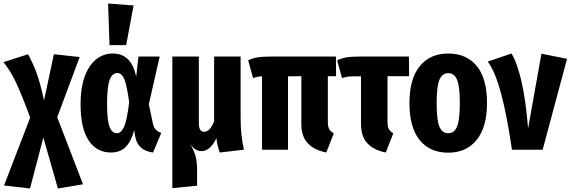

<svg xmlns="http://www.w3.org/2000/svg" viewBox="-37 -853 3251 1094"><path d="M436 197 293 221 210 -69 134 221 -14 204 135 -183Q87 -313 55 -381Q23 -449 -17 -499L123 -544Q153 -488 172 -436Q191 -384 214 -281L270 -544L417 -528L289 -185Z M739 -416 752 -531H873L811 -259L834 -150Q839 -126 851 -114Q863 -102 882 -96L835 16Q747 5 733 -77L728 -111Q710 -47 679 -15.5Q648 16 595 16Q514 16 468 -53Q422 -122 422 -261Q422 -349 444.5 -413.5Q467 -478 508.5 -513Q550 -548 606 -548Q712 -548 739 -416ZM573 -261Q573 -168 587 -131Q601 -94 628 -94Q654 -94 670.5 -132Q687 -170 699 -271Q686 -366 671.5 -401.5Q657 -437 632 -437Q602 -437 587.5 -397Q573 -357 573 -261ZM579 -833 724 -822 682 -596H587Z M1215 16Q1201 -23 1196 -66Q1180 -31 1158.5 -11.5Q1137 8 1112 8Q1093 8 1077 -1.5Q1061 -11 1046 -35Q1067 3 1076.5 34.5Q1086 66 1086 117V205L945 219V-531H1096V-153Q1096 -125 1104 -113.5Q1112 -102 1127 -102Q1159 -102 1183 -162V-531H1334V-182Q1334 -80 1353 0Z M1865 -93 1822 16Q1753 2 1716.5 -37Q1680 -76 1680 -146V-419L1604 -418V0H1456V-418Q1430 -417 1405 -408L1377 -509Q1400 -521 1429.5 -526Q1459 -531 1516 -531H1877L1878 -419H1831V-159Q1831 -132 1838.5 -118Q1846 -104 1865 -93Z M2204 -93 2161 16Q2092 2 2056 -37Q2020 -76 2020 -146V-418H1985Q1957 -418 1943.5 -416Q1930 -414 1912 -408L1884 -509Q1908 -521 1937.5 -526Q1967 -531 2023 -531H2293L2294 -419H2171V-159Q2171 -132 2178.5 -118Q2186 -104 2204 -93Z M2738 -265Q2738 -130 2679.5 -56.5Q2621 17 2517 17Q2413 17 2354.5 -54.5Q2296 -126 2296 -266Q2296 -403 2354.5 -475.5Q2413 -548 2517 -548Q2621 -548 2679.5 -477Q2738 -406 2738 -265ZM2451 -266Q2451 -170 2466.5 -132Q2482 -94 2517 -94Q2552 -94 2567.5 -132.5Q2583 -171 2583 -265Q2583 -360 2567.5 -398Q2552 -436 2517 -436Q2482 -436 2466.5 -397.5Q2451 -359 2451 -266Z M2972 -121 3048 -547 3194 -518 3055 0H2880Q2852 -194 2818 -320.5Q2784 -447 2742 -502L2877 -548Q2908 -501 2933.5 -392.5Q2959 -284 2972 -121Z"/></svg>

Font: Fira Sans Extra Condensed
Style: Bold
Weight: 700
Width: 1
Designer: Carrois Corporate & Edenspiekermann AG
Foundry: Carrois Corporate GbR & Edenspiekermann AG
Version: Version 4.203